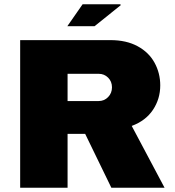

<svg xmlns="http://www.w3.org/2000/svg" viewBox="-20 -875 818 895"><path d="M74 -688H495Q569 -688 621.5 -659.5Q674 -631 700.5 -582.5Q727 -534 727 -477Q727 -414 693 -363Q659 -312 594 -288L747 0H499L377 -251H295V0H74ZM440 -404Q466 -404 484 -422.5Q502 -441 502 -468Q502 -495 484 -513Q466 -531 440 -531H295V-404ZM365 -855H541L543 -851L421 -753H294Z"/></svg>

Font: Archivo Black
Style: Regular
Weight: 400
Designer: Hector Gatti
Foundry: Omnibus-Type
Version: Version 1.101; ttfautohint (v1.8)